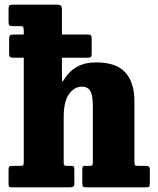

<svg xmlns="http://www.w3.org/2000/svg" viewBox="-20 -800 673 820"><path d="M38.5 -652.5H81.5V-669.5Q81.5 -681 78.8 -684.8Q76 -688.5 66.5 -688.5H33.5Q22 -688.5 19.2 -692.2Q16.5 -696 16.5 -709V-759Q16.5 -772 19.5 -776Q22.5 -780 34.5 -780H224.5Q234 -780 239.2 -776.2Q244.5 -772.5 244.5 -760.5V-652.5H352.5Q365.5 -652.5 368.5 -649Q371.5 -645.5 371.5 -634.5V-573Q371.5 -561 369 -557.2Q366.5 -553.5 351.5 -553.5H244.5V-473Q244.5 -452.5 246.8 -452.2Q249 -452 256 -464Q274 -494.5 307.5 -514Q341 -533.5 392 -533.5Q475.5 -533.5 514.8 -491Q554 -448.5 554 -368.5V-109.5Q554 -97 557 -94.2Q560 -91.5 571 -91.5H605Q620 -91.5 620 -76.5V-19Q620 -5.5 617 -2.8Q614 0 601.5 0H347.5Q336.5 0 334 -3.8Q331.5 -7.5 331.5 -19V-73.5Q331.5 -82 333 -86.8Q334.5 -91.5 341.5 -91.5H364.5Q372 -91.5 374.2 -94.2Q376.5 -97 376.5 -108V-348Q376.5 -392.5 365.8 -411.2Q355 -430 329 -430Q298 -430 275 -398.5Q252 -367 252 -299.5V-108Q252 -98 254.5 -94.8Q257 -91.5 265 -91.5H285Q292.5 -91.5 295 -88.5Q297.5 -85.5 297.5 -75V-17Q297.5 -6 292.8 -3Q288 0 278 0H29.5Q20.5 0 18.5 -3Q16.5 -6 16.5 -16V-74Q16.5 -85 19 -88.2Q21.5 -91.5 32.5 -91.5H67Q76 -91.5 78.8 -94.2Q81.5 -97 81.5 -109.5V-553.5H42Q27 -553.5 23 -556.8Q19 -560 19 -572V-633.5Q19 -644.5 22.2 -648.5Q25.5 -652.5 38.5 -652.5Z"/></svg>

Font: Besley* Narrow Heavy
Style: Regular
Weight: 800
Width: 4
Designer: Owen Earl
Foundry: indestructible type*
Version: Version 3.000; ttfautohint (v1.8.3)